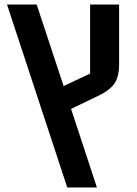

<svg xmlns="http://www.w3.org/2000/svg" viewBox="-20 -628 604 848"><path d="M11 -608H142L261 -248L378 -303V-608H506V-344Q506 -285 482.5 -255Q459 -225 410 -203L294 -147L408 200H277Z"/></svg>

Font: IBM Plex Sans Hebrew SmBld
Style: Regular
Weight: 600
Designer: Mike Abbink, Paul van der Laan, Pieter van Rosmalen, Yanek Iontef
Foundry: Bold Monday
Version: Version 1.3